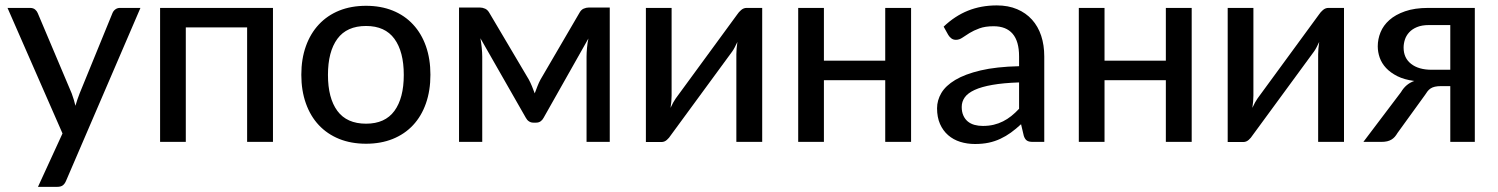

<svg xmlns="http://www.w3.org/2000/svg" viewBox="-20 -538 5680 728"><path d="M512.5 -508 230.5 147.5Q226 158.5 218.5 164.5Q211 170.5 196.5 170.5H124L217 -32L8.5 -508H93.5Q106 -508 113 -502Q120 -496 123 -488.5L252 -183.5Q256 -172 259.8 -160.2Q263.5 -148.5 266 -137Q269.5 -149 273.5 -160.8Q277.5 -172.5 282 -184L406.5 -488.5Q410 -497 417.5 -502.5Q425 -508 434.5 -508Z M1015 0H917V-434H684.5V0H587V-508H1015Z M1368 -516Q1424 -516 1469.2 -497.8Q1514.5 -479.5 1546.2 -445.2Q1578 -411 1595 -362.8Q1612 -314.5 1612 -254.5Q1612 -194.5 1595 -146Q1578 -97.5 1546.2 -63.5Q1514.5 -29.5 1469.2 -11.2Q1424 7 1368 7Q1311.5 7 1266.2 -11.2Q1221 -29.5 1189 -63.5Q1157 -97.5 1139.8 -146Q1122.5 -194.5 1122.5 -254.5Q1122.5 -314.5 1139.8 -362.8Q1157 -411 1189 -445.2Q1221 -479.5 1266.2 -497.8Q1311.5 -516 1368 -516ZM1368 -69Q1440 -69 1475.5 -117.5Q1511 -166 1511 -254Q1511 -342 1475.5 -390.8Q1440 -439.5 1368 -439.5Q1295 -439.5 1259.2 -390.8Q1223.5 -342 1223.5 -254Q1223.5 -166 1259.2 -117.5Q1295 -69 1368 -69Z M2292 -509.5V0H2204V-323Q2204 -338 2205.8 -357Q2207.5 -376 2211 -392L2041 -91Q2036.5 -82.5 2029.5 -77.8Q2022.5 -73 2013 -73H2002Q1993 -73 1985.8 -77.8Q1978.5 -82.5 1974 -91L1801.5 -393Q1804.5 -377 1806.5 -357.8Q1808.5 -338.5 1808.5 -323V0H1720.5V-509.5H1799.5Q1809.5 -509.5 1819.5 -505Q1829.5 -500.5 1836.5 -487.5L1985 -236.5Q1991.5 -224.5 1997 -211Q2002.5 -197.5 2007.5 -184Q2012.5 -197.5 2017.8 -211Q2023 -224.5 2029.5 -236.5L2176 -487.5Q2183 -501 2193 -505.2Q2203 -509.5 2213 -509.5Z M2870 -508V0H2772V-332Q2772 -342 2773 -354.2Q2774 -366.5 2776 -379Q2771 -368.5 2766.2 -359.2Q2761.5 -350 2756.5 -343L2523 -24.5Q2517.5 -15.5 2508.5 -7.5Q2499.5 0.5 2488 0.5H2429V-508H2526.5V-175.5Q2526.5 -165.5 2525.5 -153.2Q2524.5 -141 2522.5 -129Q2532.5 -151 2542 -164.5L2775.5 -483.5Q2781 -492 2790.2 -500Q2799.5 -508 2811 -508Z M3434.5 -508V0H3336.5V-234H3104V0H3006.5V-508H3104V-308H3336.5V-508Z M3844 -225.5Q3784.5 -223.5 3743 -216.2Q3701.5 -209 3675.5 -197Q3649.5 -185 3638 -168.8Q3626.5 -152.5 3626.5 -132.5Q3626.5 -113.5 3632.8 -99.8Q3639 -86 3649.8 -77.2Q3660.5 -68.5 3675 -64.5Q3689.5 -60.5 3706.5 -60.5Q3729 -60.5 3747.8 -65Q3766.5 -69.5 3783 -77.8Q3799.5 -86 3814.5 -98Q3829.5 -110 3844 -125.5ZM3558 -437Q3600.5 -477.5 3650.2 -497.5Q3700 -517.5 3759.5 -517.5Q3803 -517.5 3836.5 -503.2Q3870 -489 3893 -463.5Q3916 -438 3927.8 -402.5Q3939.5 -367 3939.5 -324V0H3896Q3881.5 0 3874 -4.8Q3866.5 -9.5 3862 -22.5L3851.5 -67Q3832 -49 3813 -35.2Q3794 -21.5 3773.2 -11.8Q3752.5 -2 3729 3Q3705.5 8 3677 8Q3647 8 3620.8 -0.2Q3594.5 -8.5 3575 -25.5Q3555.5 -42.5 3544.2 -68Q3533 -93.5 3533 -127.5Q3533 -157.5 3549.2 -185.2Q3565.5 -213 3602.2 -235Q3639 -257 3698.2 -271Q3757.5 -285 3844 -287V-324Q3844 -381.5 3819.5 -410Q3795 -438.5 3747.5 -438.5Q3715.5 -438.5 3693.8 -430.5Q3672 -422.5 3656.2 -412.8Q3640.5 -403 3628.8 -395Q3617 -387 3604.5 -387Q3594.5 -387 3587.2 -392.5Q3580 -398 3575.5 -405.5Z M4498.5 -508V0H4400.5V-234H4168V0H4070.5V-508H4168V-308H4400.5V-508Z M5076 -508V0H4978V-332Q4978 -342 4979 -354.2Q4980 -366.5 4982 -379Q4977 -368.5 4972.2 -359.2Q4967.5 -350 4962.5 -343L4729 -24.5Q4723.5 -15.5 4714.5 -7.5Q4705.5 0.5 4694 0.5H4635V-508H4732.5V-175.5Q4732.5 -165.5 4731.5 -153.2Q4730.5 -141 4728.5 -129Q4738.5 -151 4748 -164.5L4981.5 -483.5Q4987 -492 4996.2 -500Q5005.5 -508 5017 -508Z M5479 -273.5V-443H5398.5Q5371 -443 5352.5 -435.2Q5334 -427.5 5322.8 -415Q5311.5 -402.5 5306.8 -387.5Q5302 -372.5 5302 -357.5Q5302 -318 5330.5 -295.8Q5359 -273.5 5408 -273.5ZM5572 -508V0H5479V-211.5H5444.5Q5430 -211.5 5420.5 -209.2Q5411 -207 5404.2 -202.5Q5397.5 -198 5392.5 -191.5Q5387.5 -185 5382.5 -177L5279 -34Q5274 -25.5 5268.5 -19.2Q5263 -13 5256 -8.8Q5249 -4.5 5239.5 -2.2Q5230 0 5217 0H5149.5L5292 -188.5Q5310.5 -220 5342.5 -231Q5304.5 -236 5278.2 -249.2Q5252 -262.5 5235.5 -280.2Q5219 -298 5211.5 -319.2Q5204 -340.5 5204 -362.5Q5204 -389.5 5214.5 -415.5Q5225 -441.5 5248 -462Q5271 -482.5 5307.5 -495.2Q5344 -508 5395.5 -508Z"/></svg>

Font: Lato 2
Style: Regular
Weight: 500
Designer: Lukasz Dziedzic with Adam Twardoch and Botio Nikoltchev
Foundry: tyPoland Lukasz Dziedzic
Version: Version 2.015; 2015-08-06; http://www.latofonts.com/